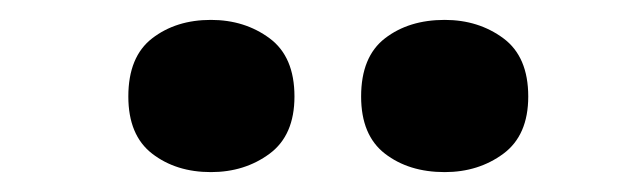

<svg xmlns="http://www.w3.org/2000/svg" viewBox="-20 -787 642 193"><path d="M109 -690Q109 -730 133 -748.5Q157 -767 192 -767Q226 -767 251 -748.5Q276 -730 276 -690Q276 -651 251 -632.5Q226 -614 192 -614Q157 -614 133 -632.5Q109 -651 109 -690ZM343 -690Q343 -730 367 -748.5Q391 -767 427 -767Q461 -767 486 -748.5Q511 -730 511 -690Q511 -651 486 -632.5Q461 -614 427 -614Q391 -614 367 -632.5Q343 -651 343 -690Z"/></svg>

Font: Noto Sans Meetei Mayek Black
Style: Regular
Weight: 900
Designer: Monotype Design Team and Neelakash Kshetrimayum
Foundry: Monotype Imaging Inc.
Version: Version 2.002; ttfautohint (v1.8.4.7-5d5b)